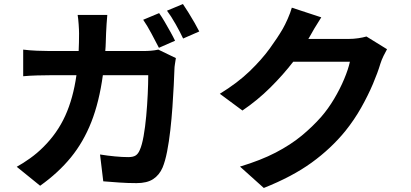

<svg xmlns="http://www.w3.org/2000/svg" viewBox="-20 -866 2040 952"><path d="M769 -801Q782 -783 796.5 -758Q811 -733 825 -708Q839 -683 848 -664L768 -629Q752 -660 731 -699.5Q710 -739 690 -768ZM887 -846Q900 -827 915.5 -802Q931 -777 945 -752.5Q959 -728 968 -710L888 -675Q873 -707 851 -746Q829 -785 808 -813ZM512 -792Q510 -774 508.5 -747Q507 -720 506 -702Q505 -679 504.5 -657Q504 -635 502 -613H690Q709 -613 728 -614.5Q747 -616 765 -620L852 -578Q850 -565 847.5 -549Q845 -533 845 -525Q844 -493 841.5 -443Q839 -393 835 -335.5Q831 -278 824.5 -220.5Q818 -163 808.5 -114.5Q799 -66 786 -35Q770 2 739.5 22Q709 42 657 42Q614 42 571 39Q528 36 492 33L476 -100Q513 -94 550 -90.5Q587 -87 616 -87Q640 -87 652.5 -95Q665 -103 673 -122Q684 -146 692 -191Q700 -236 705 -290.5Q710 -345 712.5 -399Q715 -453 715 -493H490Q472 -361 433 -261.5Q394 -162 331.5 -85.5Q269 -9 179 55L63 -39Q94 -56 129 -81Q164 -106 194 -136Q264 -205 303.5 -292Q343 -379 359 -493H227Q202 -493 164.5 -492Q127 -491 95 -488V-620Q127 -616 163 -614.5Q199 -613 227 -613H370Q371 -634 371.5 -656Q372 -678 372 -700Q372 -717 370 -745.5Q368 -774 365 -792Z M1573 -780Q1556 -754 1538.5 -724.5Q1521 -695 1512 -678Q1511 -677 1510.5 -676Q1510 -675 1509 -673H1710Q1733 -673 1756.5 -676.5Q1780 -680 1797 -685L1899 -622Q1891 -608 1881.5 -588.5Q1872 -569 1866 -550Q1853 -506 1829 -449.5Q1805 -393 1771 -332.5Q1737 -272 1692 -216Q1621 -129 1525 -59.5Q1429 10 1288 66L1170 -40Q1273 -71 1347 -109.5Q1421 -148 1475.5 -193Q1530 -238 1573 -287Q1607 -326 1636.5 -375.5Q1666 -425 1686.5 -474Q1707 -523 1715 -560H1434Q1384 -495 1320 -431.5Q1256 -368 1182 -318L1070 -401Q1158 -455 1218 -513Q1278 -571 1317.5 -625.5Q1357 -680 1382 -723Q1393 -742 1406.5 -772.5Q1420 -803 1427 -828Z"/></svg>

Font: Chiron Sans HK TT
Style: Bold
Weight: 700
Designer: Ryoko NISHIZUKA 西塚涼子 (kana, bopomofo & ideographs); Paul D. Hunt (Latin, Greek & Cyrillic); Sandoll Communications 산돌커뮤니
Foundry: Adobe
Version: Version 2.022;hotconv 1.0.109;makeotfexe 2.5.65596